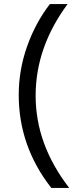

<svg xmlns="http://www.w3.org/2000/svg" viewBox="-20 -727 360 943"><path d="M320 196H232Q72 -8 72 -261Q72 -383 113 -499Q154 -615 225 -707H312Q155 -495 155 -257Q155 -17 320 196Z"/></svg>

Font: Hind Guntur
Style: Regular
Weight: 400
Designer: Manushi Parikh, Hitesh Malaviya
Foundry: Indian Type Foundry
Version: Version 1.002;PS 1.0;hotconv 1.0.86;makeotf.lib2.5.63406; tt